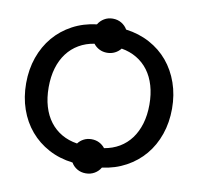

<svg xmlns="http://www.w3.org/2000/svg" viewBox="-88 -859 1029 998"><g transform="rotate(10 427.0 -360.0)"><path d="M499.5 -97.5Q544 -105 579.8 -126.2Q615.5 -147.5 640.5 -181.2Q665.5 -215 679 -260.2Q692.5 -305.5 692.5 -360.5Q692.5 -416 679.2 -461Q666 -506 641 -539.5Q616 -573 580.2 -594.2Q544.5 -615.5 500 -623Q487.5 -607 469 -597.8Q450.5 -588.5 428 -588.5Q405.5 -588.5 387 -598Q368.5 -607.5 356.5 -623.5Q311.5 -616.5 275.2 -595.2Q239 -574 213.5 -540.2Q188 -506.5 174.5 -461Q161 -415.5 161 -360Q161 -304 174.5 -258.5Q188 -213 213.5 -179.5Q239 -146 275.2 -125Q311.5 -104 357 -97Q369 -113 387.2 -122.5Q405.5 -132 428 -132Q450.5 -132 468.8 -122.8Q487 -113.5 499.5 -97.5ZM812 -360.5Q812 -287.5 790.2 -224.8Q768.5 -162 728.2 -114.2Q688 -66.5 631.5 -35.8Q575 -5 506 4Q494.5 24 474 36Q453.5 48 428 48Q402.5 48 382.5 36.2Q362.5 24.5 351 4.5Q281 -4 224 -34.5Q167 -65 126.5 -112.8Q86 -160.5 64 -223.5Q42 -286.5 42 -360Q42 -433.5 64.2 -496.8Q86.5 -560 127 -607.8Q167.5 -655.5 224.5 -686Q281.5 -716.5 351.5 -725Q363 -744.5 383 -756.5Q403 -768.5 428 -768.5Q453.5 -768.5 473.8 -756.5Q494 -744.5 505.5 -724.5Q574.5 -715.5 631.2 -685Q688 -654.5 728 -606.8Q768 -559 790 -496.2Q812 -433.5 812 -360.5Z"/></g></svg>

Font: Lato 2
Style: Regular
Weight: 600
Designer: Lukasz Dziedzic with Adam Twardoch and Botio Nikoltchev
Foundry: tyPoland Lukasz Dziedzic
Version: Version 2.015; 2015-08-06; http://www.latofonts.com/